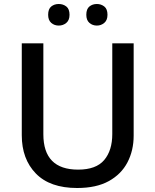

<svg xmlns="http://www.w3.org/2000/svg" viewBox="-20 -931 778 961"><path d="M649 -252Q649 -178 618 -118.5Q587 -59 524.5 -24.5Q462 10 366 10Q230 10 159.5 -62.5Q89 -135 89 -254V-714H197V-259Q197 -82 371 -82Q461 -82 501.5 -130Q542 -178 542 -260V-714H649ZM221 -857Q221 -886 236.5 -898.5Q252 -911 274 -911Q296 -911 312 -898.5Q328 -886 328 -857Q328 -830 312 -816.5Q296 -803 274 -803Q252 -803 236.5 -816.5Q221 -830 221 -857ZM412 -857Q412 -886 427.5 -898.5Q443 -911 465 -911Q486 -911 502 -898.5Q518 -886 518 -857Q518 -830 502 -816.5Q486 -803 465 -803Q443 -803 427.5 -816.5Q412 -830 412 -857Z"/></svg>

Font: Noto Sans Sinhala UI Medium
Style: Regular
Weight: 500
Designer: Jelle Bosma - Monotype Design Team
Foundry: Monotype Imaging Inc.
Version: Version 2.006; ttfautohint (v1.8.4.7-5d5b)